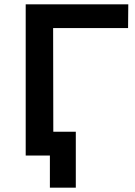

<svg xmlns="http://www.w3.org/2000/svg" viewBox="-20 -720 625 889"><path d="M573 -590H226L227 0H99V-700H574ZM331 -110V149H211V0H99V-110Z"/></svg>

Font: Montserrat Alternates SemiBold
Style: Regular
Weight: 600
Designer: Julieta Ulanovsky
Foundry: Julieta Ulanovsky
Version: Version 7.200